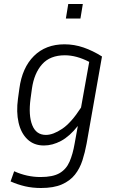

<svg xmlns="http://www.w3.org/2000/svg" viewBox="-20 -719 590 962"><path d="M414 0Q406 44 393 84.5Q380 125 355.5 156Q331 187 290 205Q249 223 185 223Q143 223 106 214.5Q69 206 33 190L51 139Q115 168 183 168Q245 168 278.5 148.5Q312 129 328.5 91Q345 53 354 0L370 -88Q329 -36 286 -13Q243 10 200 10Q150 10 117.5 -21Q85 -52 73 -105Q61 -158 70 -224L77 -275Q91 -380 150 -438.5Q209 -497 303 -497Q352 -497 398.5 -481Q445 -465 491 -436ZM133 -224Q122 -141 141.5 -92Q161 -43 210 -43Q246 -43 291.5 -73.5Q337 -104 386 -180L427 -409Q363 -442 305 -442Q231 -442 191 -397Q151 -352 140 -275ZM383 -626H310L322 -699H395Z"/></svg>

Font: Inria Sans Light
Style: Italic
Weight: 300
Italic angle: -10°
Designer: Black Foundry Team
Foundry: Black Foundry
Version: Version 1.2; ttfautohint (v1.8.3)